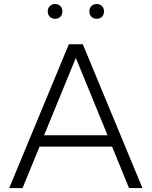

<svg xmlns="http://www.w3.org/2000/svg" viewBox="-20 -958 772 978"><path d="M94.7 0H26.9L330.6 -732.4H401.9L705.6 0H637.2L550.8 -211.4H181.6ZM204.6 -269H527.8L366.2 -663.1ZM472.7 -862.3Q456.1 -862.3 445.6 -872.8Q435.1 -883.3 435.1 -899.9Q435.1 -916.5 445.6 -927Q456.1 -937.5 472.7 -937.5Q489.3 -937.5 499.5 -927Q509.8 -916.5 509.8 -899.9Q509.8 -883.3 499.5 -872.8Q489.3 -862.3 472.7 -862.3ZM260.7 -862.3Q244.1 -862.3 233.6 -872.8Q223.1 -883.3 223.1 -899.9Q223.1 -916.5 233.6 -927Q244.1 -937.5 260.7 -937.5Q277.3 -937.5 287.6 -927Q297.9 -916.5 297.9 -899.9Q297.9 -883.3 287.6 -872.8Q277.3 -862.3 260.7 -862.3Z"/></svg>

Font: Kumbh Sans Light
Style: Regular
Weight: 300
Version: Version 1.004